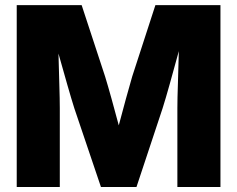

<svg xmlns="http://www.w3.org/2000/svg" viewBox="-20 -748 949 768"><path d="M46.9 0V-727.5H306.6L400.4 -441.9Q411.1 -407.2 426.3 -352.5Q441.4 -297.9 455.1 -246.6Q468.8 -297.9 483.6 -352.5Q498.5 -407.2 508.8 -441.9L601.6 -727.5H861.8V0H689.5V-314.9Q689.5 -352.1 691.7 -415.3Q693.8 -478.5 695.3 -543.5Q677.2 -477.5 659.7 -414.6Q642.1 -351.6 630.4 -314.9L525.9 0H383.8L277.3 -314.9Q266.1 -350.1 249 -409.9Q231.9 -469.7 213.9 -533.7Q215.3 -471.2 217.3 -410.9Q219.2 -350.6 219.2 -314.9V0Z"/></svg>

Font: Inter Display ExtraBold
Style: Regular
Weight: 800
Designer: Rasmus Andersson
Foundry: rsms
Version: Version 4.000;git-a52131595